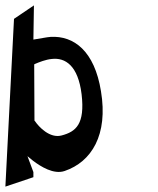

<svg xmlns="http://www.w3.org/2000/svg" viewBox="-51 -710 588 713"><path d="M-31 -17 73 -52V-71L51 -130L73 -112C100 -92 148 -61 189 -75C289 -109 351 -209 324 -371C300 -521 223 -578 137 -573C122 -572 100 -567 79 -564L73 -563L75 -690L1 -640ZM76 -471 80 -473C94 -479 119 -489 141 -491C191 -497 239 -467 252 -360C265 -249 231 -221 178 -207C134 -195 93 -239 79 -260L77 -262Z"/></svg>

Font: Charger Slice
Style: Regular
Weight: 400
Designer: Jasper
Foundry: Cannot Into Space Fonts
Version: Version 1.1